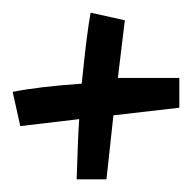

<svg xmlns="http://www.w3.org/2000/svg" viewBox="-23 -416 304 303"><path d="M145 -133H98Q100 -202 102 -228L9 -217L-3 -271Q36 -279 106 -284Q114 -364 120 -396L174 -384L163 -293H260V-246L156 -234Z"/></svg>

Font: Marck Script
Style: Regular
Weight: 400
Designer: Denis Masharov, Marck Fogel
Foundry: Denis Masharov
Version: Version 1.002